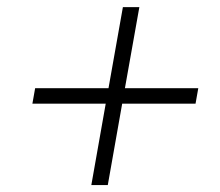

<svg xmlns="http://www.w3.org/2000/svg" viewBox="-20 -620 626 547"><path d="M240.2 -92.8 281.2 -324.7H72.3L80.1 -368.7H289.1L330.1 -599.6H377L335.9 -368.7H544.9L537.1 -324.7H328.1L287.1 -92.8Z"/></svg>

Font: CaskaydiaCove NF ExtraLight
Style: Italic
Weight: 200
Italic angle: -10°
Designer: Aaron Bell
Foundry: Saja Typeworks
Version: Version 2111.001; VTT 6.35;Nerd Fonts 3.2.1